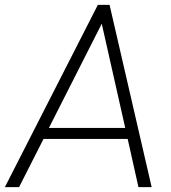

<svg xmlns="http://www.w3.org/2000/svg" viewBox="-35 -765 699 785"><path d="M-15 0 365 -745H413L585 0H531L487 -197H143L43 0ZM165 -242H477L381 -668Z"/></svg>

Font: Plus Jakarta Sans ExtraLight
Style: Italic
Weight: 200
Italic angle: -8°
Designer: Gumpita Rahayu
Foundry: Tokotype
Version: Version 2.071; ttfautohint (v1.8.4.7-5d5b);gftools[0.9.29]